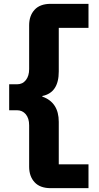

<svg xmlns="http://www.w3.org/2000/svg" viewBox="-20 -813 517 1000"><path d="M244.1 167Q188.5 167 160.2 136.2Q131.8 105.5 131.8 55.2V-160.2Q131.8 -196.8 114.3 -217.8Q96.7 -238.8 68.8 -238.8H27.8V-374H68.8Q97.7 -374 114.7 -395.8Q131.8 -417.5 131.8 -453.1V-681.2Q131.8 -731.4 160.2 -762.2Q188.5 -793 244.1 -793H440.9V-668H286.1V-440.9Q286.1 -330.1 200.2 -313V-310.1Q286.1 -279.8 286.1 -178.2V43H440.9V167Z"/></svg>

Font: Hubot Sans Expanded
Style: Bold
Weight: 700
Width: 7
Designer: Deni Anggara
Foundry: GitHub
Version: Version 1.001;gftools[0.9.31]